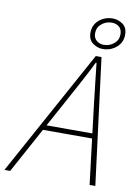

<svg xmlns="http://www.w3.org/2000/svg" viewBox="-136 -928 711 990"><g transform="rotate(10 219.0 -433.0)"><path d="M-42 0 320 -660H350L434 0H404L356 -396Q350 -452 343 -509Q336 -566 330 -626H326Q296 -565 266 -510Q236 -455 204 -396L-12 0ZM104 -238 112 -264H392L386 -238ZM348 -702Q321 -702 296.5 -719.5Q272 -737 272 -774Q272 -815 302 -840.5Q332 -866 374 -866Q401 -866 425.5 -849Q450 -832 450 -794Q450 -754 420 -728Q390 -702 348 -702ZM350 -724Q380 -724 403 -743Q426 -762 426 -792Q426 -818 410.5 -831Q395 -844 372 -844Q342 -844 319 -825Q296 -806 296 -776Q296 -751 312 -737.5Q328 -724 350 -724Z"/></g></svg>

Font: Source Sans Variable
Style: Italic
Weight: 200
Italic angle: -11°
Designer: Paul D. Hunt
Foundry: Adobe Systems Incorporated
Version: Version 3.006;hotconv 1.0.111;makeotfexe 2.5.65597